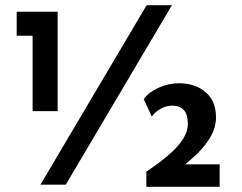

<svg xmlns="http://www.w3.org/2000/svg" viewBox="-20 -708 926 736"><path d="M44 -663H201V-282H105V-571H44ZM531 -328Q549 -354 587.5 -371.5Q626 -389 668 -389Q730 -388 769 -354Q808 -320 808 -259Q808 -219 786.5 -182.5Q765 -146 732 -115Q699 -84 664.5 -57.5Q630 -31 604 -9L619 -78H822V8H541V-50Q565 -66 592.5 -86.5Q620 -107 644.5 -130.5Q669 -154 684.5 -180Q700 -206 700 -232Q700 -270 684.5 -286.5Q669 -303 640 -303Q617 -303 595 -290.5Q573 -278 562 -261ZM639 -688 232 0H135L542 -688Z"/></svg>

Font: Josefin Sans Medium
Style: Regular
Weight: 500
Designer: Santiago Orozco
Foundry: Typemade
Version: Version 2.001